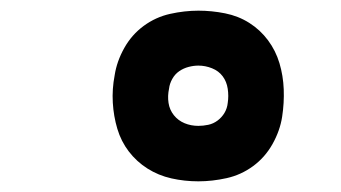

<svg xmlns="http://www.w3.org/2000/svg" viewBox="-20 -833 640 360"><path d="M352 -493Q326 -493 301.5 -498.5Q277 -504 256.5 -517Q236 -530 221.5 -549Q207 -568 200 -591.5Q193 -615 191.5 -640.5Q190 -666 195 -692Q199 -718 213 -743Q227 -768 249.5 -784.5Q272 -801 299 -807Q326 -813 352 -813Q377 -813 402 -808Q427 -803 447.5 -790Q468 -777 482.5 -757.5Q497 -738 504 -714.5Q511 -691 512 -665.5Q513 -640 509 -614Q505 -588 491 -563Q477 -538 454.5 -521.5Q432 -505 405 -499Q378 -493 352 -493ZM352 -597Q361 -597 370.5 -599Q380 -601 388 -607Q396 -613 401 -621.5Q406 -630 407 -640Q409 -653 407 -666.5Q405 -680 397.5 -690Q390 -700 377.5 -705Q365 -710 352 -710Q343 -710 333.5 -707.5Q324 -705 316 -699.5Q308 -694 303 -685Q298 -676 297 -667Q294 -653 296 -640Q298 -627 306 -617Q314 -607 326 -602Q338 -597 352 -597Z"/></svg>

Font: Iosevka Curly Heavy Extended
Style: Italic
Weight: 900
Width: 7
Italic angle: -9°
Monospace: yes
Designer: Belleve Invis
Foundry: Belleve Invis
Version: Version 11.1.0; ttfautohint (v1.8.3)